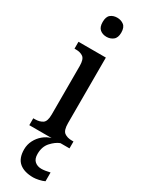

<svg xmlns="http://www.w3.org/2000/svg" viewBox="-258 -791 803 1063"><g transform="rotate(30 143.5 -259.5)"><path d="M142 -637Q117 -637 100 -651Q83 -665 83 -698Q83 -732 100 -745.5Q117 -759 142 -759Q166 -759 184 -745.5Q202 -732 202 -698Q202 -665 184 -651Q166 -637 142 -637ZM17 0V-44H28Q57 -44 76 -56.5Q95 -69 95 -113V-423Q95 -466 77.5 -479Q60 -492 31 -492H22V-536H197V-117Q197 -71 215.5 -57.5Q234 -44 263 -44H274V0ZM180 240Q122 240 90.5 213.5Q59 187 59 130Q59 99 73 72Q87 45 110 26Q133 7 160 0H216Q189 10 162.5 39Q136 68 136 115Q136 147 153 161.5Q170 176 195 176Q217 176 250 168V224Q236 231 215 235.5Q194 240 180 240Z"/></g></svg>

Font: Noto Serif Lao Condensed Medium
Style: Regular
Weight: 500
Width: 3
Designer: Monotype Design Team
Foundry: Monotype Imaging Inc.
Version: Version 2.003; ttfautohint (v1.8.4.7-5d5b)